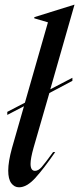

<svg xmlns="http://www.w3.org/2000/svg" viewBox="-20 -785 337 817"><path d="M86 -348 184 -690 126 -707V-712L296 -765H297L194 -405L288 -454V-441L190 -389L123 -157Q110 -111 110 -88Q110 -58 129 -58Q143 -58 157.5 -74.5Q172 -91 206 -138H215Q166 -67 130 -27.5Q94 12 61 12Q41 12 28 -5.5Q15 -23 15 -59Q15 -97 31 -155L82 -333L11 -296V-309Z"/></svg>

Font: Nyght Serif Italic
Style: Regular
Weight: 400
Italic angle: -16°
Designer: Maksym Kobuzan
Version: Version 0.410